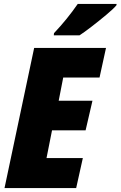

<svg xmlns="http://www.w3.org/2000/svg" viewBox="-20 -958 614 978"><path d="M385 -778Q407 -792 446 -822Q485 -852 522 -883Q559 -914 573 -931L574 -938H376Q323 -861 255 -789L254 -778ZM368 0 402 -153H217L245 -294H416L451 -445H279L302 -563H487L520 -714H154L3 0Z"/></svg>

Font: Noto Sans Display SemiCondensed Black
Style: Italic
Weight: 900
Width: 4
Designer: Monotype Design team
Foundry: Monotype Imaging Inc.
Version: 1.000